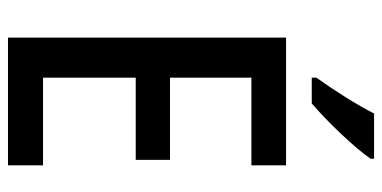

<svg xmlns="http://www.w3.org/2000/svg" viewBox="-264 -716 980 493"><g transform="rotate(90 226.5 -470.0)"><path d="M388 -931V-940H272C249 -895 215 -841 180 -792V-780H246C291 -818 361 -891 388 -931ZM405 0V-90H180V-328H391V-416H180V-625H405V-714H77V0Z"/></g></svg>

Font: Noto Sans Myanmar UI Condensed Medium
Style: Regular
Weight: 500
Width: 3
Designer: Monotype Design Team
Foundry: Monotype Imaging Inc.
Version: Version 2.103